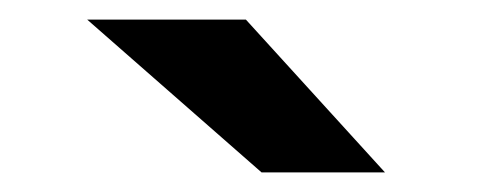

<svg xmlns="http://www.w3.org/2000/svg" viewBox="-20 -752 515 196"><path d="M247 -576H373L231 -732H69Z"/></svg>

Font: Overpass ExtraBold
Style: Regular
Weight: 800
Designer: Delve Withrington, Thomas Jockin
Foundry: Delve Fonts
Version: Version 3.000;DELV;Overpass